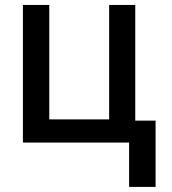

<svg xmlns="http://www.w3.org/2000/svg" viewBox="-20 -565 682 761"><path d="M516.1 -545.4V-86.9H596.7V175.8H491.7V0H70.8V-545.4H175.3V-91.8H412.6V-545.4Z"/></svg>

Font: Interop Med
Style: Regular
Weight: 500
Designer: Rasmus Andersson, Google, Jang Haemin
Foundry: jhaemin
Version: Version 1.007